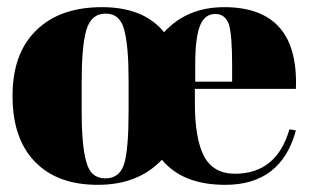

<svg xmlns="http://www.w3.org/2000/svg" viewBox="-20 -506 872 536"><path d="M253 10C328 10 387 -13 432 -60C432 -60 432 -60 432 -60C471 -13 530 10 609 10C609 10 609 10 609 10C713 10 779 -41 806 -142C806 -142 788 -145 788 -145C788 -145 788 -145 788 -145C764 -62 713 -21 636 -21C636 -21 636 -21 636 -21C595 -21 566 -38 549 -71C532 -104 524 -154 524 -219C524 -219 524 -258 524 -258C524 -258 806 -258 806 -258C806 -258 806 -258 806 -258C812 -410 745 -486 606 -486C606 -486 606 -486 606 -486C537 -486 481 -463 438 -416C438 -416 438 -416 438 -416C400 -463 342 -486 265 -486C187 -486 126 -465 82 -422C37 -379 15 -318 15 -238C15 -158 36 -97 78 -54C120 -11 178 10 253 10ZM339 -197C339 -126 335 -77 327 -50C319 -22 301 -8 274 -8C247 -8 229 -23 221 -54C212 -84 208 -132 208 -199C208 -199 208 -277 208 -277C208 -277 208 -277 208 -277C208 -342 212 -391 221 -422C230 -453 248 -468 275 -468C302 -468 319 -453 327 -422C335 -391 339 -345 339 -282C339 -282 339 -197 339 -197C339 -197 339 -197 339 -197ZM525 -327C525 -327 525 -327 525 -327C525 -378 530 -415 539 -436C548 -457 562 -467 581 -467C600 -467 612 -457 619 -438C625 -418 628 -381 628 -327C628 -327 628 -278 628 -278C628 -278 525 -278 525 -278C525 -278 525 -327 525 -327Z"/></svg>

Font: Abril Fatface Utterance
Style: Regular
Weight: 500
Designer: Veronika Burian, Jos Scaglione
Foundry: TypeTogether
Version: ""